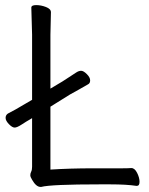

<svg xmlns="http://www.w3.org/2000/svg" viewBox="-20 -725 587 754"><path d="M178 -59Q256 -64 345 -64H458Q482 -64 495 -65H496Q509 -65 518.5 -46Q528 -27 528 -11Q528 5 517 5H516Q477 -1 413 -1H372Q180 -1 142 9H139Q122 9 106 -19Q99 -30 99 -37Q99 -44 102.5 -51Q106 -58 106 -70V-261L96 -255Q85 -249 66 -236.5Q47 -224 37.5 -224Q28 -224 15 -237.5Q2 -251 2 -262Q2 -273 11 -279Q37 -292 82 -319L106 -333V-589L103 -695Q103 -705 122 -705Q141 -705 160.5 -697.5Q180 -690 180 -677L178 -588V-377L225 -405Q237 -413 252 -422.5Q267 -432 278 -439.5Q289 -447 298.5 -447Q308 -447 321 -434Q334 -421 334 -409.5Q334 -398 326 -394Q306 -382 287.5 -372Q269 -362 255 -354L178 -306Z"/></svg>

Font: LXGW WenKai Lite
Style: Regular
Weight: 400
Designer: LXGW / Fontworks Inc.
Foundry: LXGW / Fontworks Inc.
Version: Version 1.511; March 25, 2025